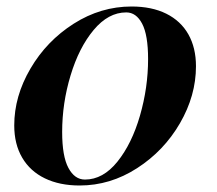

<svg xmlns="http://www.w3.org/2000/svg" viewBox="-20 -551 662 585"><path d="M577.1 -349.1Q577.1 -259.8 528.3 -175.5Q479.5 -91.3 397.7 -38.6Q315.9 14.2 222.7 14.2Q161.6 14.2 116.7 -7.6Q71.8 -29.3 47.6 -70.6Q23.4 -111.8 23.4 -168.9Q23.4 -257.8 72.8 -342Q122.1 -426.3 204.6 -478.8Q287.1 -531.2 380.9 -531.2Q442.4 -531.2 486.6 -509.3Q530.8 -487.3 554 -446.3Q577.1 -405.3 577.1 -349.1ZM169.4 -148.9Q169.4 -74.7 188.5 -39.3Q207.5 -3.9 238.8 -3.9Q293.9 -3.9 337.9 -58.6Q381.8 -113.3 406.5 -198.7Q431.2 -284.2 431.2 -371.1Q431.2 -444.3 413.1 -478.8Q395 -513.2 364.7 -513.2Q310.1 -513.2 265.4 -459.7Q220.7 -406.2 195.1 -321.5Q169.4 -236.8 169.4 -148.9Z"/></svg>

Font: TypoPRO Playfair Display SC
Style: Bold Italic
Weight: 700
Italic angle: -14.9847°
Designer: Claus Eggers Sørensen
Foundry: Claus Eggers Sørensen
Version: Version 1.004;PS 001.004;hotconv 1.0.70;makeotf.lib2.5.58329